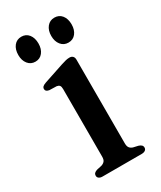

<svg xmlns="http://www.w3.org/2000/svg" viewBox="-168 -705 640 765"><g transform="rotate(-30 151.5 -322.5)"><path d="M211.1 -455.3V-69.9Q211.1 -56.4 216.4 -49.6Q221.7 -42.8 231.4 -39.8L253.4 -34.8Q261.9 -32.2 266.4 -27.9Q270.9 -23.5 270.9 -16.6Q270.9 -8.9 264.9 -4.5Q258.9 0 248.2 0H68.2Q57.8 0 51.9 -4.5Q46.1 -8.9 46.1 -16.6Q46.1 -23.2 50.4 -27.6Q54.8 -31.9 62.8 -34.5L86.4 -39.8Q96.1 -43.1 101.3 -49.6Q106.5 -56.1 106.5 -69.6V-380.4Q106.5 -391.9 102.6 -396.8Q98.7 -401.7 90.1 -403.1L56.3 -404.1Q48 -405.7 44.1 -409.1Q40.2 -412.6 40.2 -418.6Q40.2 -425 44.8 -429.4Q49.5 -433.8 60.1 -437.4L150.9 -467.8Q165 -472.4 173.8 -474.5Q182.5 -476.5 190.6 -476.5Q200.3 -476.5 205.7 -471Q211.1 -465.4 211.1 -455.3ZM66 -529.9Q44.9 -529.9 32.2 -545.9Q19.5 -561.8 19.5 -586.9Q19.5 -612.7 32.2 -628.6Q44.9 -644.5 66 -644.5Q87.2 -644.5 99.8 -628.6Q112.3 -612.7 112.3 -586.9Q112.3 -562 99.8 -546Q87.2 -529.9 66 -529.9ZM218 -529.9Q197 -529.9 184.1 -545.9Q171.2 -561.8 171.2 -587Q171.2 -612.5 184.1 -628.5Q197 -644.5 218 -644.5Q239.6 -644.5 252.2 -628.6Q264.7 -612.7 264.7 -586.9Q264.7 -562 252.2 -546Q239.6 -529.9 218 -529.9Z"/></g></svg>

Font: Fraunces
Style: Regular
Weight: 900
Version: Version 1.000;[b76b70a41]